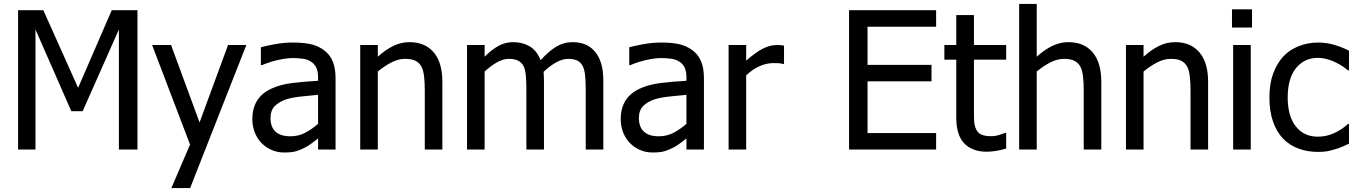

<svg xmlns="http://www.w3.org/2000/svg" viewBox="-20 -761 6902 977"><path d="M679.5 0H585V-611L400.5 -195H343L160.5 -611V0H72V-709H200.5L377.5 -314L548.5 -709H679.5Z M1233.5 -532 947.5 196H852L947 -25.5L754 -532H850.5L995.5 -138L1140.5 -532Z M1598.5 -131V-278.5Q1566.5 -275.5 1517.8 -270.5Q1469 -265.5 1439.5 -256.5Q1403 -245 1379.8 -222.8Q1356.5 -200.5 1356.5 -160.5Q1356.5 -114.5 1382.2 -91Q1408 -67.5 1457.5 -67.5Q1500 -67.5 1534.2 -86Q1568.5 -104.5 1598.5 -131ZM1598.5 -56.5Q1587.5 -48.5 1569 -34Q1550.5 -19.5 1533.5 -11Q1510 1.5 1487.8 8.2Q1465.5 15 1425.5 15Q1392.5 15 1363 2.5Q1333.5 -10 1311.5 -32.5Q1289.5 -54.5 1276.8 -86.5Q1264 -118.5 1264 -154Q1264 -209.5 1287.8 -248.2Q1311.5 -287 1361 -310Q1406 -331 1467 -338.5Q1528 -346 1598.5 -350V-367Q1598.5 -398.5 1589 -417.8Q1579.5 -437 1562 -447.5Q1545 -459 1520.2 -462.2Q1495.5 -465.5 1469.5 -465.5Q1438.5 -465.5 1396.5 -456.2Q1354.5 -447 1312.5 -429.5H1307.5V-520.5Q1332 -527.5 1378.2 -536Q1424.5 -544.5 1470 -544.5Q1525 -544.5 1562.2 -536Q1599.5 -527.5 1629.5 -505Q1659 -483 1673.2 -448.2Q1687.5 -413.5 1687.5 -363.5V0H1598.5Z M2231 0H2141.5V-303Q2141.5 -339.5 2138 -371.2Q2134.5 -403 2124.5 -422Q2113.5 -442 2094 -451.8Q2074.5 -461.5 2041 -461.5Q2007.5 -461.5 1972 -443.5Q1936.5 -425.5 1902.5 -397V0H1813V-532H1902.5V-472.5Q1942.5 -508.5 1981.8 -527.5Q2021 -546.5 2064 -546.5Q2142.5 -546.5 2186.8 -494.8Q2231 -443 2231 -345Z M2960.5 0V-307.5Q2960.5 -344 2957.5 -375.2Q2954.5 -406.5 2945.5 -424Q2936 -443 2918.5 -452.2Q2901 -461.5 2871 -461.5Q2843.5 -461.5 2811.8 -444.5Q2780 -427.5 2746 -395.5Q2746.5 -387.5 2747.2 -376.2Q2748 -365 2748 -350V0H2658.5V-307.5Q2658.5 -344 2655.8 -375.2Q2653 -406.5 2644.5 -424Q2634.5 -443 2616.8 -452.2Q2599 -461.5 2569 -461.5Q2540 -461.5 2508 -443.2Q2476 -425 2446 -397V0H2356.5V-532H2446V-472.5Q2481.5 -508 2516 -527.2Q2550.5 -546.5 2592 -546.5Q2639 -546.5 2675.5 -525Q2712 -503.5 2731 -454.5Q2771.5 -500 2810 -523.2Q2848.5 -546.5 2894 -546.5Q2928 -546.5 2956 -535.8Q2984 -525 3005 -501Q3026.5 -477 3038.2 -440.8Q3050 -404.5 3050 -350V0Z M3473 -131V-278.5Q3441 -275.5 3392.2 -270.5Q3343.5 -265.5 3314 -256.5Q3277.5 -245 3254.2 -222.8Q3231 -200.5 3231 -160.5Q3231 -114.5 3256.8 -91Q3282.5 -67.5 3332 -67.5Q3374.5 -67.5 3408.8 -86Q3443 -104.5 3473 -131ZM3473 -56.5Q3462 -48.5 3443.5 -34Q3425 -19.5 3408 -11Q3384.5 1.5 3362.2 8.2Q3340 15 3300 15Q3267 15 3237.5 2.5Q3208 -10 3186 -32.5Q3164 -54.5 3151.2 -86.5Q3138.5 -118.5 3138.5 -154Q3138.5 -209.5 3162.2 -248.2Q3186 -287 3235.5 -310Q3280.5 -331 3341.5 -338.5Q3402.5 -346 3473 -350V-367Q3473 -398.5 3463.5 -417.8Q3454 -437 3436.5 -447.5Q3419.5 -459 3394.8 -462.2Q3370 -465.5 3344 -465.5Q3313 -465.5 3271 -456.2Q3229 -447 3187 -429.5H3182V-520.5Q3206.5 -527.5 3252.8 -536Q3299 -544.5 3344.5 -544.5Q3399.5 -544.5 3436.8 -536Q3474 -527.5 3504 -505Q3533.5 -483 3547.8 -448.2Q3562 -413.5 3562 -363.5V0H3473Z M3969.5 -435.5H3965Q3955 -438.5 3943.5 -439.2Q3932 -440 3916.5 -440Q3880.5 -440 3844.8 -424.2Q3809 -408.5 3777 -377.5V0H3687.5V-532H3777V-452.5Q3826.5 -496 3862.8 -514Q3899 -532 3933.5 -532Q3947 -532 3954 -531.2Q3961 -530.5 3969.5 -529Z M4300.5 0V-709H4743.5V-625H4394.5V-431H4720V-347H4394.5V-84H4743.5V0Z M5001 11Q4928 11 4887 -31Q4846 -73 4846 -163V-457.5H4785.5V-532H4846V-684.5H4936V-532H5100V-457.5H4936V-204.5Q4936 -164 4937.2 -142.2Q4938.5 -120.5 4948 -101.5Q4956 -84.5 4974 -76.2Q4992 -68 5023 -68Q5045 -68 5065.5 -74.5Q5086 -81 5095 -85H5100V-5Q5075 2.5 5049 6.8Q5023 11 5001 11Z M5584 0H5494.5V-303Q5494.5 -339.5 5491 -371.2Q5487.5 -403 5477.5 -422Q5466.5 -442 5447 -451.8Q5427.5 -461.5 5394 -461.5Q5360.5 -461.5 5325 -443.5Q5289.5 -425.5 5255.5 -397V0H5166V-741H5255.5V-472.5Q5295.5 -508.5 5334.8 -527.5Q5374 -546.5 5417 -546.5Q5495.5 -546.5 5539.8 -494.8Q5584 -443 5584 -345Z M6127.5 0H6038V-303Q6038 -339.5 6034.5 -371.2Q6031 -403 6021 -422Q6010 -442 5990.5 -451.8Q5971 -461.5 5937.5 -461.5Q5904 -461.5 5868.5 -443.5Q5833 -425.5 5799 -397V0H5709.5V-532H5799V-472.5Q5839 -508.5 5878.2 -527.5Q5917.5 -546.5 5960.5 -546.5Q6039 -546.5 6083.2 -494.8Q6127.5 -443 6127.5 -345Z M6344.5 0H6255V-532H6344.5ZM6351 -621H6249V-713.5H6351Z M6687.5 12Q6633 12 6587.2 -5Q6541.5 -22 6508.5 -56Q6476 -90.5 6457.8 -142.5Q6439.5 -194.5 6439.5 -265Q6439.5 -335 6458.2 -386Q6477 -437 6508.5 -472Q6540 -506.5 6587 -525.5Q6634 -544.5 6687.5 -544.5Q6731.5 -544.5 6772.2 -532Q6813 -519.5 6844.5 -503V-403H6839.5Q6830 -411 6815 -421.5Q6800 -432 6778.5 -442.5Q6760 -452.5 6734.8 -459.5Q6709.5 -466.5 6686 -466.5Q6616.5 -466.5 6574.5 -414Q6532.5 -361.5 6532.5 -265Q6532.5 -171 6573.5 -118.2Q6614.5 -65.5 6686 -65.5Q6730 -65.5 6769.5 -83.8Q6809 -102 6839.5 -130.5H6844.5V-30Q6831.5 -24 6811.5 -15Q6791.5 -6 6775 -2Q6752.5 5 6734.2 8.5Q6716 12 6687.5 12Z"/></svg>

Font: Myanmar Ethnic
Style: Regular
Weight: 400
Designer: Khon Soe Zaw Thu
Foundry: PaOh Unicode khonsoezawthu@gmail.com and @hotmail.com
Version: Version 1.01 September 27, 2016